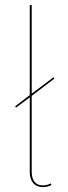

<svg xmlns="http://www.w3.org/2000/svg" viewBox="-20 -752 277 781"><path d="M187 -6 189 1Q173 9 154 9Q129 9 115 -7.5Q101 -24 101 -53V-356L45 -314L42 -320L101 -365V-731L109 -732V-371L198 -438L201 -432L109 -362V-53Q109 -27 120.5 -12.5Q132 2 154 2Q171 2 187 -6Z"/></svg>

Font: Fira Sans Compressed Eight
Style: Regular
Weight: 100
Width: 1
Designer: bBox Type GmbH & Carrois Corporate GbR & Edenspiekermann AG
Foundry: bBox Type GmbH & Carrois Corporate GbR & Edenspiekermann AG
Version: Version 4.301